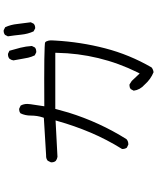

<svg xmlns="http://www.w3.org/2000/svg" viewBox="74 -895 852 1040"><g transform="rotate(-90 500.0 -375.0)"><path d="M868.7 -610.4Q882.8 -610.4 891.6 -618.7L899.4 -634.3Q894 -670.4 890.1 -707Q886.7 -742.2 872.6 -772.9L856.9 -780.8Q855 -781.2 853 -781.2Q851.1 -781.2 848.4 -781Q845.7 -780.8 842.3 -779.8Q835.9 -777.8 831.1 -773.9L823.2 -758.3Q828.6 -722.2 832.3 -686Q835.9 -649.9 850.1 -619.1L865.7 -610.8Q867.2 -610.4 868.7 -610.4ZM735.8 -605Q737.8 -604.5 741.9 -604.5Q746.1 -604.5 752 -606.2Q757.8 -607.9 762.7 -611.8L771 -628.4Q769 -660.2 761.5 -690.4Q753.9 -720.7 745.1 -750L729.5 -757.3Q727.5 -757.8 725.6 -757.8Q711.4 -757.8 702.1 -750Q694.8 -740.7 692.9 -728.5Q698.7 -698.2 701.9 -678Q705.1 -657.7 707.5 -648.4Q711.9 -629.9 720.2 -612.8ZM800.3 -501.5Q801.3 -513.2 801.3 -522.2Q801.3 -531.2 799.8 -538.6Q796.4 -552.7 790.5 -556.2Q789.1 -557.1 787.4 -557.4Q785.6 -557.6 779.8 -558.1Q773.9 -558.6 764.6 -559.1Q718.8 -561.5 591.8 -561.5Q532.2 -561.5 444.3 -561L455.6 -636.2Q457 -645 457 -653.3Q457 -673.3 448.2 -689L432.1 -696.8Q430.2 -697.3 426.3 -697.3Q422.4 -697.3 416.7 -695.6Q411.1 -693.8 406.2 -689.9Q394 -665 394 -634.3Q394 -599.1 383.8 -568.8L381.8 -563.5L179.7 -551.3Q176.8 -551.3 174.3 -551.3Q160.2 -551.3 149.4 -542.5L141.1 -525.9Q140.6 -523.9 140.6 -520Q140.6 -516.1 142.3 -510.3Q144 -504.4 148.4 -499Q157.7 -491.7 170.4 -489.7L367.7 -500L364.3 -488.8Q338.9 -398.4 301.8 -310.5Q264.6 -222.7 213.4 -140.6Q212.9 -139.2 212.9 -137.7Q212.9 -124 220.2 -113.8L236.8 -106Q238.3 -106 239.7 -106Q254.9 -106 266.1 -115.7Q357.9 -261.7 410.2 -429.7Q419.9 -462.4 430.2 -501.5H733.9V-493.2Q731.9 -378.9 705.3 -268.6Q678.7 -158.2 627.4 -54.7L622.1 -44.4L581.5 -87.4L562.5 -99.6Q560.1 -99.6 556.2 -99.6Q552.2 -99.6 547.1 -98.1Q542 -96.7 537.1 -92.3L528.8 -76.7Q533.2 -42.5 561.5 -17.6Q590.8 15.6 628.9 30.8Q644 28.8 654.8 20Q724.1 -99.6 758.3 -231.7Q792.5 -363.8 800.3 -501.5Z"/></g></svg>

Font: NaikaiFont
Style: Light
Weight: 300
Version: Version 1.89